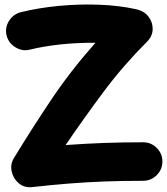

<svg xmlns="http://www.w3.org/2000/svg" viewBox="-20 -755 729 837"><path d="M8.8 -600.1Q0.5 -633.3 19 -663.3Q37.6 -693.4 70.3 -701.7Q149.4 -721.2 238.3 -729.5Q327.1 -737.8 413.8 -734.4Q500.5 -731 573.2 -714.8Q608.9 -707 627.7 -681.9Q646.5 -656.7 645.5 -626.7Q644.5 -596.7 620.6 -572.8Q516.1 -468.3 430.4 -353.3Q344.7 -238.3 266.1 -122.6Q352.1 -128.9 432.1 -131.8Q512.2 -134.8 604 -134.8Q638.7 -134.8 663.3 -110.1Q688 -85.4 688 -50.8Q688 -16.6 663.3 8.3Q638.7 33.2 604 33.2Q514.6 33.2 435.5 36.1Q356.4 39.1 280 45.2Q203.6 51.3 121.6 60.5Q85.4 64.5 61.3 43.5Q37.1 22.5 30.8 -8.5Q24.4 -39.6 41 -66.4Q116.7 -190.9 202.1 -318.6Q287.6 -446.3 396 -568.4Q318.4 -569.3 243.7 -561.3Q168.9 -553.2 110.4 -538.6Q77.6 -530.3 47.4 -548.8Q17.1 -567.4 8.8 -600.1Z"/></svg>

Font: Mikhak Black
Style: Regular
Weight: 900
Designer: Amin Abedi
Version: Version 3.3